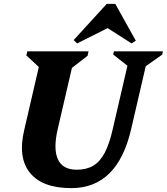

<svg xmlns="http://www.w3.org/2000/svg" viewBox="-20 -955 861 991"><path d="M105 -284 190 -651 229 -564 116 -669 121 -690H437L432 -667L300 -565L362 -651L278 -289Q254 -186 279 -132.5Q304 -79 376 -79Q426 -79 461 -99.5Q496 -120 520.5 -166.5Q545 -213 562 -289L646 -651L670 -590L564 -674L568 -690H821L817 -673L701 -591L741 -651L657 -289Q587 16 348 16Q199 16 135 -62.5Q71 -141 105 -284ZM378 -731 360 -748 531 -935H575L681 -745L659 -731L529 -814H544Z"/></svg>

Font: Platypi Light
Style: Bold Italic
Weight: 700
Italic angle: -13°
Version: Version 1.200